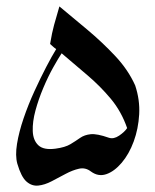

<svg xmlns="http://www.w3.org/2000/svg" viewBox="-20 -576 484 598"><path d="M401 -310Q416 -265 413.5 -220Q411 -175 396.5 -135.5Q382 -96 359 -69Q336 -42 311 -33.5Q286 -25 263 -42Q246 -55 226 -50.5Q206 -46 184.5 -34.5Q163 -23 141 -11.5Q119 0 99 2Q79 4 62.5 -10.5Q46 -25 34 -66Q27 -91 33 -128Q39 -165 53.5 -207.5Q68 -250 87 -291.5Q106 -333 124 -367.5Q142 -402 155 -423Q148 -428 145 -431Q142 -434 136 -439Q142 -475 148.5 -498.5Q155 -522 165 -556Q206 -522 252 -483.5Q298 -445 338.5 -402Q379 -359 401 -310ZM376 -177Q358 -229 325 -268.5Q292 -308 252.5 -341.5Q213 -375 172 -410Q162 -395 146 -366.5Q130 -338 115 -302.5Q100 -267 90.5 -232Q81 -197 82 -168Q83 -139 99.5 -123.5Q116 -108 153 -113Q183 -117 199.5 -127Q216 -137 229.5 -146.5Q243 -156 262.5 -158Q282 -160 319 -147Q334 -142 351 -153.5Q368 -165 376 -177Z"/></svg>

Font: Aref Ruqaa Ink
Style: Regular
Weight: 400
Designer: Abdullah Aref
Version: Version 1.005